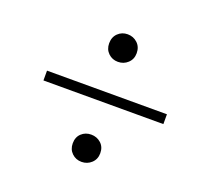

<svg xmlns="http://www.w3.org/2000/svg" viewBox="-91 -661 681 662"><g transform="rotate(20 250.0 -330.0)"><path d="M271 -96Q250 -96 235.5 -110Q221 -124 221 -146Q221 -169 235.5 -182.5Q250 -196 271 -196Q292 -196 307 -182.5Q322 -169 322 -146Q322 -124 307 -110Q292 -96 271 -96ZM271 -463Q250 -463 235.5 -477Q221 -491 221 -513Q221 -536 235.5 -550Q250 -564 271 -564Q292 -564 307 -550Q322 -536 322 -513Q322 -491 307 -477Q292 -463 271 -463ZM52 -315V-351H492V-315Z"/></g></svg>

Font: Source Serif 4 60pt
Style: Italic
Weight: 400
Italic angle: -12°
Version: Version 4.004;hotconv 1.0.116;makeotfexe 2.5.65601